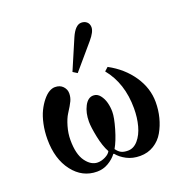

<svg xmlns="http://www.w3.org/2000/svg" viewBox="-135 -872 968 1006"><g transform="rotate(-20 349.0 -369.0)"><path d="M50 -236Q50 -280 58.5 -320Q67 -360 81 -388.5Q95 -417 112.5 -438.5Q130 -460 147 -470Q164 -480 180 -480Q208 -480 224 -463Q240 -446 240 -424Q240 -402 231 -382.5Q222 -363 198 -326Q184 -304 173 -266Q162 -228 162 -191Q162 -112 191 -72Q220 -32 257 -32Q278 -32 300 -43Q322 -54 329 -69Q309 -105 297.5 -161.5Q286 -218 286 -248Q286 -298 305 -334Q324 -370 354 -370Q376 -370 391 -351Q406 -332 412.5 -307Q419 -282 419 -256Q419 -224 401.5 -164Q384 -104 363 -68Q376 -50 390 -43Q404 -36 427 -36Q459 -36 483.5 -64.5Q508 -93 520 -137.5Q532 -182 532 -234Q532 -374 456 -467L476 -485Q556 -442 603 -373Q650 -304 650 -226Q650 -182 639.5 -141Q629 -100 609 -65Q589 -30 555 -9Q521 12 478 12Q436 12 403.5 -5Q371 -22 352 -46H348Q330 -22 301 -5Q272 12 238 12Q156 12 103 -57Q50 -126 50 -236ZM294 -523 366 -691Q392 -750 425 -750Q444 -750 456 -739Q468 -728 468 -709Q468 -684 435 -645L318 -508Z"/></g></svg>

Font: Old Standard TT
Style: Bold
Weight: 700
Designer: Alexey Kryukov <alexios@thessalonica.org.ru>
Version: Version 2.2